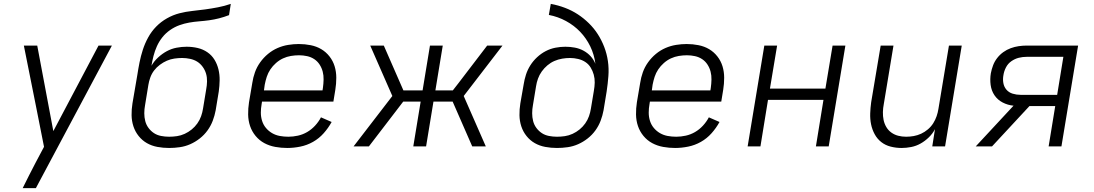

<svg xmlns="http://www.w3.org/2000/svg" viewBox="-20 -755 5640 990"><path d="M97 215Q113 182 130 149Q147 116 164 83L207 2L165 -210L103 -520H172L255 -79L488 -520H557L165 215Z M852 8Q821 8 791.5 2.5Q762 -3 737.5 -17Q713 -31 695 -53.5Q677 -76 668 -103.5Q659 -131 658.5 -161Q658 -191 663 -222L688 -368Q693 -401 699.5 -433.5Q706 -466 716.5 -498.5Q727 -531 744 -562Q761 -593 785.5 -618Q810 -643 841 -660.5Q872 -678 905 -686.5Q938 -695 971.5 -698.5Q1005 -702 1038 -706.5Q1071 -711 1104.5 -717.5Q1138 -724 1170 -735L1161 -677Q1135 -667 1109.5 -660.5Q1084 -654 1058.5 -650.5Q1033 -647 1007 -645Q981 -643 955.5 -638.5Q930 -634 905 -625Q880 -616 857 -600Q834 -584 817 -562.5Q800 -541 789 -516.5Q778 -492 771.5 -466.5Q765 -441 761 -416Q774 -439 795 -458.5Q816 -478 840 -491Q864 -504 890.5 -509Q917 -514 942 -514Q972 -514 999.5 -507.5Q1027 -501 1049.5 -485.5Q1072 -470 1086 -447Q1100 -424 1106.5 -397Q1113 -370 1112.5 -341Q1112 -312 1108 -283L1092 -186Q1087 -159 1077 -132.5Q1067 -106 1050 -82.5Q1033 -59 1010 -41Q987 -23 961 -11.5Q935 0 907 4Q879 8 852 8ZM852 -50Q872 -50 892.5 -53Q913 -56 932.5 -65Q952 -74 968.5 -87.5Q985 -101 997.5 -118.5Q1010 -136 1017 -156Q1024 -176 1027 -196L1043 -293Q1047 -314 1047.5 -335Q1048 -356 1042.5 -375Q1037 -394 1025 -410.5Q1013 -427 997 -437Q981 -447 960.5 -451.5Q940 -456 919 -456Q899 -456 879 -453Q859 -450 840.5 -442Q822 -434 804.5 -421Q787 -408 774.5 -391.5Q762 -375 755 -355.5Q748 -336 745 -317L728 -213Q724 -192 724 -171Q724 -150 729 -130.5Q734 -111 746 -95Q758 -79 774 -68.5Q790 -58 810.5 -54Q831 -50 852 -50Z M1461 8Q1430 8 1399.5 2.5Q1369 -3 1343 -17Q1317 -31 1298 -54Q1279 -77 1269.5 -105Q1260 -133 1259.5 -164.5Q1259 -196 1264 -228L1281 -328Q1285 -355 1294.5 -382Q1304 -409 1321.5 -433.5Q1339 -458 1362 -477Q1385 -496 1411.5 -507.5Q1438 -519 1466 -523.5Q1494 -528 1521 -528Q1552 -528 1582 -522Q1612 -516 1636.5 -501.5Q1661 -487 1679 -464Q1697 -441 1705.5 -413Q1714 -385 1714 -354Q1714 -323 1709 -292L1699 -231H1331L1329 -218Q1325 -196 1325 -174Q1325 -152 1331.5 -131.5Q1338 -111 1351.5 -95Q1365 -79 1383 -68.5Q1401 -58 1422.5 -54Q1444 -50 1467 -50Q1491 -50 1516 -55.5Q1541 -61 1563.5 -74Q1586 -87 1604.5 -107Q1623 -127 1635 -150L1690 -126Q1673 -95 1649 -68Q1625 -41 1594 -23.5Q1563 -6 1528.5 1Q1494 8 1461 8ZM1643 -289 1645 -302Q1648 -323 1648.5 -344.5Q1649 -366 1644 -385.5Q1639 -405 1628 -422Q1617 -439 1600.5 -450Q1584 -461 1563.5 -465.5Q1543 -470 1522 -470Q1501 -470 1480 -466.5Q1459 -463 1439.5 -454Q1420 -445 1403 -430Q1386 -415 1374 -397Q1362 -379 1355.5 -359Q1349 -339 1345 -318L1341 -289Z M1803 0 2003 -260 1889 -520H1959L2060 -289H2159L2197 -520H2263L2225 -289H2315L2343 -325L2492 -520H2571L2371 -260L2485 0H2415L2314 -231H2215L2177 0H2111L2149 -231H2059L1882 0Z M2852 8Q2821 8 2791.5 2.5Q2762 -3 2737.5 -17Q2713 -31 2695 -53.5Q2677 -76 2668 -103.5Q2659 -131 2658.5 -161Q2658 -191 2663 -222L2680 -319Q2684 -345 2692 -370Q2700 -395 2714.5 -418Q2729 -441 2749.5 -460Q2770 -479 2794 -491.5Q2818 -504 2844 -509Q2870 -514 2895 -514Q2920 -514 2944 -509.5Q2968 -505 2989 -493.5Q3010 -482 3025.5 -465Q3041 -448 3050 -426Q3044 -474 3023.5 -516Q3003 -558 2971.5 -591Q2940 -624 2898.5 -646.5Q2857 -669 2810 -678L2820 -735Q2858 -728 2893.5 -714.5Q2929 -701 2959.5 -681Q2990 -661 3016.5 -635Q3043 -609 3062.5 -578.5Q3082 -548 3095.5 -513Q3109 -478 3114.5 -440Q3120 -402 3117 -362.5Q3114 -323 3108 -283L3092 -186Q3087 -159 3077 -132.5Q3067 -106 3050 -82.5Q3033 -59 3010 -41Q2987 -23 2961 -11.5Q2935 0 2907 4Q2879 8 2852 8ZM2852 -50Q2872 -50 2892.5 -53Q2913 -56 2932.5 -65Q2952 -74 2968.5 -87.5Q2985 -101 2997.5 -118.5Q3010 -136 3017 -156Q3024 -176 3027 -196L3042 -286Q3046 -308 3046.5 -329Q3047 -350 3041.5 -370Q3036 -390 3025.5 -407Q3015 -424 2998.5 -435Q2982 -446 2961 -451Q2940 -456 2919 -456Q2899 -456 2878.5 -452.5Q2858 -449 2838.5 -440.5Q2819 -432 2802.5 -418Q2786 -404 2773.5 -386.5Q2761 -369 2754 -349.5Q2747 -330 2744 -310L2728 -213Q2724 -192 2724 -171Q2724 -150 2729 -130.5Q2734 -111 2746 -95Q2758 -79 2774 -68.5Q2790 -58 2810.5 -54Q2831 -50 2852 -50Z M3461 8Q3430 8 3399.5 2.5Q3369 -3 3343 -17Q3317 -31 3298 -54Q3279 -77 3269.5 -105Q3260 -133 3259.5 -164.5Q3259 -196 3264 -228L3281 -328Q3285 -355 3294.5 -382Q3304 -409 3321.5 -433.5Q3339 -458 3362 -477Q3385 -496 3411.5 -507.5Q3438 -519 3466 -523.5Q3494 -528 3521 -528Q3552 -528 3582 -522Q3612 -516 3636.5 -501.5Q3661 -487 3679 -464Q3697 -441 3705.5 -413Q3714 -385 3714 -354Q3714 -323 3709 -292L3699 -231H3331L3329 -218Q3325 -196 3325 -174Q3325 -152 3331.5 -131.5Q3338 -111 3351.5 -95Q3365 -79 3383 -68.5Q3401 -58 3422.5 -54Q3444 -50 3467 -50Q3491 -50 3516 -55.5Q3541 -61 3563.5 -74Q3586 -87 3604.5 -107Q3623 -127 3635 -150L3690 -126Q3673 -95 3649 -68Q3625 -41 3594 -23.5Q3563 -6 3528.5 1Q3494 8 3461 8ZM3643 -289 3645 -302Q3648 -323 3648.5 -344.5Q3649 -366 3644 -385.5Q3639 -405 3628 -422Q3617 -439 3600.5 -450Q3584 -461 3563.5 -465.5Q3543 -470 3522 -470Q3501 -470 3480 -466.5Q3459 -463 3439.5 -454Q3420 -445 3403 -430Q3386 -415 3374 -397Q3362 -379 3355.5 -359Q3349 -339 3345 -318L3341 -289Z M3835 0 3921 -520H3987L3950 -298H4236L4273 -520H4339L4253 0H4187L4226 -240H3940L3901 0Z M4629 8Q4600 8 4572.5 1Q4545 -6 4524 -22.5Q4503 -39 4490 -63Q4477 -87 4471.5 -114Q4466 -141 4467 -170Q4468 -199 4472 -228L4521 -520H4587L4537 -218Q4533 -198 4532.5 -177Q4532 -156 4536 -136.5Q4540 -117 4550 -100Q4560 -83 4576 -71.5Q4592 -60 4611.5 -55Q4631 -50 4652 -50Q4672 -50 4691.5 -53.5Q4711 -57 4729.5 -65.5Q4748 -74 4764.5 -88Q4781 -102 4792 -119.5Q4803 -137 4809.5 -156Q4816 -175 4819 -195L4873 -520H4939L4853 0H4787L4801 -89Q4789 -66 4769.5 -47Q4750 -28 4727 -15Q4704 -2 4678.5 3Q4653 8 4629 8Z M5095 0H5011L5206 -210Q5176 -213 5150 -226.5Q5124 -240 5108 -263.5Q5092 -287 5088 -317Q5084 -347 5089 -377Q5093 -398 5100.5 -418Q5108 -438 5121.5 -455.5Q5135 -473 5153 -486Q5171 -499 5191.5 -506.5Q5212 -514 5233 -517Q5254 -520 5274 -520H5539L5453 0H5387L5421 -208H5288ZM5242 -266H5431L5463 -462H5274Q5253 -462 5233 -457Q5213 -452 5195 -439.5Q5177 -427 5167 -407.5Q5157 -388 5154 -368Q5150 -347 5153.5 -327Q5157 -307 5169.5 -292.5Q5182 -278 5201.5 -272Q5221 -266 5242 -266Z"/></svg>

Font: Iosevka Aile Light
Style: Italic
Weight: 300
Italic angle: -9°
Designer: Belleve Invis
Foundry: Belleve Invis
Version: Version 31.1.0; ttfautohint (v1.8.4)